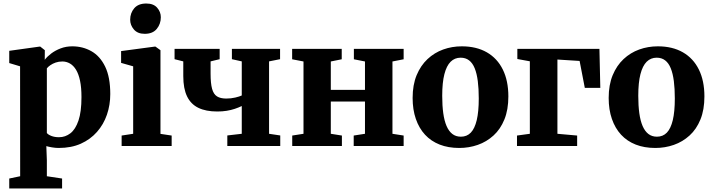

<svg xmlns="http://www.w3.org/2000/svg" viewBox="-20 -829 4046 1090"><path d="M32.5 241V184.5L94.5 171.5L94 -452.5L32.5 -471V-540.5L205 -564.5H208.5L234.5 -544L234 -489.5Q247.5 -507.5 270.5 -525Q293.5 -542.5 324 -554.2Q354.5 -566 390.5 -566Q450 -566 499 -538.2Q548 -510.5 577 -450.8Q606 -391 606 -295Q606 -233 587 -177.8Q568 -122.5 530.5 -80Q493 -37.5 438.8 -13.2Q384.5 11 313 11Q294.5 11 274.5 7.5Q254.5 4 243 0.5L246 80.5V171.5L332.5 184.5V241ZM315 -50Q350.5 -50 379.5 -72.2Q408.5 -94.5 425.5 -144.5Q442.5 -194.5 442.5 -278Q442.5 -332 434.5 -370.2Q426.5 -408.5 411.8 -432.8Q397 -457 377 -468.5Q357 -480 334 -480Q313.5 -480 296.2 -474Q279 -468 266 -459Q253 -450 246 -441V-74Q253 -64.5 271.8 -57.2Q290.5 -50 315 -50Z M670.5 0V-59.5L736 -69.5V-452.5L667.5 -472V-539L859 -564.5H862.5L891 -544V-69L954.5 -59.5V0ZM801 -637Q761 -637 740 -661.8Q719 -686.5 719 -717Q719 -755 742 -782Q765 -809 810 -809H811Q851.5 -809 872.2 -785.2Q893 -761.5 893 -731Q893 -693 870 -665Q847 -637 802 -637Z M1270.5 0V-60L1352.5 -69.5V-227Q1333.5 -218 1312.5 -211Q1291.5 -204 1267 -200Q1242.5 -196 1213.5 -196Q1149 -196 1106.2 -216.8Q1063.5 -237.5 1042 -281.8Q1020.5 -326 1020.5 -397V-480.5L971 -493V-551.5H1227V-493L1175.5 -480.5V-410.5Q1175.5 -355.5 1184 -324.8Q1192.5 -294 1212 -281.8Q1231.5 -269.5 1264.5 -269.5Q1291 -269.5 1315.5 -275.2Q1340 -281 1352.5 -287V-480.5L1296.5 -493V-551.5H1570V-493L1507.5 -480.5V-69.5L1571 -60V0Z M1639 0V-59.5L1703 -69.5V-480L1638.5 -492.5V-551.5H1920V-492.5L1858 -480V-319H2052V-480L1989 -492.5V-551.5H2271.5V-492.5L2208 -480V-69.5L2271.5 -59.5V0H1988V-59.5L2052 -69.5V-252.5H1858V-69.5L1921 -59.5V0Z M2322.5 -273Q2322.5 -347 2345.2 -402Q2368 -457 2407 -493.5Q2446 -530 2496 -548Q2546 -566 2601.5 -566Q2684.5 -566 2743.8 -532Q2803 -498 2834.5 -434.2Q2866 -370.5 2866 -281.5Q2866 -206 2843.5 -150.8Q2821 -95.5 2781.8 -59.8Q2742.5 -24 2692.5 -6.5Q2642.5 11 2587 11Q2525 11 2476 -8.2Q2427 -27.5 2393 -64.2Q2359 -101 2340.8 -153.8Q2322.5 -206.5 2322.5 -273ZM2596.5 -53Q2630.5 -53 2652.8 -76Q2675 -99 2686.5 -147Q2698 -195 2698 -270Q2698 -325.5 2692.5 -368.5Q2687 -411.5 2675 -441.2Q2663 -471 2643.2 -486.2Q2623.5 -501.5 2595 -501.5Q2561.5 -501.5 2538.2 -478.5Q2515 -455.5 2502.8 -407.8Q2490.5 -360 2490.5 -285Q2490.5 -229 2496.5 -186Q2502.5 -143 2515.2 -113.5Q2528 -84 2548 -68.5Q2568 -53 2596.5 -53Z M2915 0V-59.5L2988 -69.5V-481L2917 -494V-551.5H3383L3388 -330H3300L3270.5 -483L3144.5 -491V-69.5L3256.5 -59.5V0Z M3435.5 -273Q3435.5 -347 3458.2 -402Q3481 -457 3520 -493.5Q3559 -530 3609 -548Q3659 -566 3714.5 -566Q3797.5 -566 3856.8 -532Q3916 -498 3947.5 -434.2Q3979 -370.5 3979 -281.5Q3979 -206 3956.5 -150.8Q3934 -95.5 3894.8 -59.8Q3855.5 -24 3805.5 -6.5Q3755.5 11 3700 11Q3638 11 3589 -8.2Q3540 -27.5 3506 -64.2Q3472 -101 3453.8 -153.8Q3435.5 -206.5 3435.5 -273ZM3709.5 -53Q3743.5 -53 3765.8 -76Q3788 -99 3799.5 -147Q3811 -195 3811 -270Q3811 -325.5 3805.5 -368.5Q3800 -411.5 3788 -441.2Q3776 -471 3756.2 -486.2Q3736.5 -501.5 3708 -501.5Q3674.5 -501.5 3651.2 -478.5Q3628 -455.5 3615.8 -407.8Q3603.5 -360 3603.5 -285Q3603.5 -229 3609.5 -186Q3615.5 -143 3628.2 -113.5Q3641 -84 3661 -68.5Q3681 -53 3709.5 -53Z"/></svg>

Font: Merriweather 28pt ExtraBold
Style: Regular
Weight: 800
Version: Version 2.100